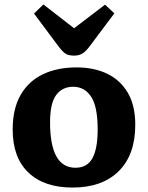

<svg xmlns="http://www.w3.org/2000/svg" viewBox="-20 -829 664 863"><path d="M306 14Q178 14 107.5 -53.5Q37 -121 37 -247Q37 -340 72.5 -402Q108 -464 172.5 -495Q237 -526 324 -526Q403 -526 462 -497.5Q521 -469 554.5 -412Q588 -355 588 -268Q588 -133 513.5 -59.5Q439 14 306 14ZM319 -75Q372 -75 395.5 -118Q419 -161 419 -247Q419 -350 389.5 -394.5Q360 -439 309 -439Q260 -439 232.5 -402Q205 -365 205 -279Q205 -75 319 -75ZM313 -579Q286 -579 272 -589.5Q258 -600 239 -626L133 -768L175 -809L313 -702L452 -808L494 -769L380 -617Q362 -594 347 -586.5Q332 -579 313 -579Z"/></svg>

Font: Literata
Style: Bold
Weight: 700
Designer: Latin by Veronika Burian and Jose Scaglione. Greek by Irene Vlachou. Cyrillic by Vera Evstafieva.
Foundry: TypeTogether
Version: Version 3.103; ttfautohint (v1.8.4.7-5d5b);gftools[0.9.29]